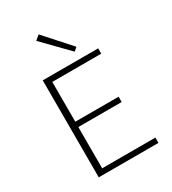

<svg xmlns="http://www.w3.org/2000/svg" viewBox="-214 -1016 1009 1128"><g transform="rotate(-30 290.0 -452.0)"><path d="M364 -710 200 -878 231 -904 387 -730ZM522 -36V0H117V-658H493V-622H161V-352H455V-316H161V-36Z"/></g></svg>

Font: Ysabeau Infant Light
Style: Regular
Weight: 300
Designer: Christian Thalmann (Catharsis Fonts)
Version: Version 0.003